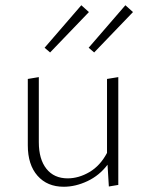

<svg xmlns="http://www.w3.org/2000/svg" viewBox="-20 -708 556 732"><path d="M171 -508 150 -526 290 -688 319 -662ZM318 -526 458 -688 487 -662 339 -508ZM388 -407 431 -414V-3L395 3L390 -80Q359 -39 313.5 -17.5Q268 4 223 4Q160 4 123 -38Q86 -80 86 -154V-407L128 -414V-166Q128 -101 157 -64.5Q186 -28 238 -28Q280 -28 321 -52Q362 -76 388 -125Z"/></svg>

Font: Ysabeau Infant Light
Style: Regular
Weight: 300
Designer: Christian Thalmann (Catharsis Fonts)
Version: Version 0.003